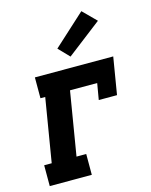

<svg xmlns="http://www.w3.org/2000/svg" viewBox="-117 -859 735 935"><g transform="rotate(-15 250.0 -391.5)"><path d="M16 0V-105H54L107 -425H83V-530H478L447 -343H355L369 -425H232L179 -105H228V0ZM277 -583 225 -637 385 -783 451 -717Z"/></g></svg>

Font: Iosevka Slab Extrabold Oblique
Style: Regular
Weight: 800
Italic angle: -9°
Monospace: yes
Designer: Belleve Invis
Foundry: Belleve Invis
Version: Version 11.1.1; ttfautohint (v1.8.3)